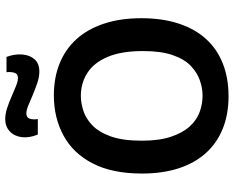

<svg xmlns="http://www.w3.org/2000/svg" viewBox="-102 -802 917 754"><g transform="rotate(-90 357.0 -425.5)"><path d="M356 13Q284 13 227.5 -10Q171 -33 132 -76.5Q93 -120 72.5 -183Q52 -246 52 -327Q52 -443 91.5 -520Q131 -597 201 -635Q271 -673 359 -673Q428 -673 484 -650.5Q540 -628 579.5 -584.5Q619 -541 640.5 -476.5Q662 -412 662 -329Q662 -247 641 -183Q620 -119 580.5 -75.5Q541 -32 484 -9.5Q427 13 356 13ZM358 -89Q387 -89 417.5 -99.5Q448 -110 474.5 -135Q501 -160 517 -206Q533 -252 533 -323Q533 -408 510 -462Q487 -516 447 -541.5Q407 -567 357 -567Q330 -567 299.5 -557.5Q269 -548 242 -522.5Q215 -497 198 -450Q181 -403 181 -328Q181 -259 196.5 -213Q212 -167 237 -139.5Q262 -112 293.5 -100.5Q325 -89 358 -89ZM452 -730Q431 -730 407.5 -738Q384 -746 361.5 -755.5Q339 -765 320 -773Q301 -781 288 -781Q272 -781 267.5 -768Q263 -755 266 -736H205Q191 -771 195 -800Q199 -829 218 -846.5Q237 -864 266 -864Q286 -864 309 -856.5Q332 -849 354.5 -839Q377 -829 396 -821.5Q415 -814 427 -814Q444 -814 448 -828.5Q452 -843 450 -859H510Q522 -827 519.5 -797Q517 -767 500.5 -748.5Q484 -730 452 -730Z"/></g></svg>

Font: Bricolage Grotesque 48pt Condensed ExtraBold SemiBold
Style: Regular
Weight: 600
Version: Version 1.000;gftools[0.9.30]